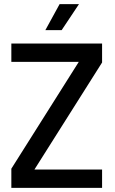

<svg xmlns="http://www.w3.org/2000/svg" viewBox="-20 -911 560 931"><path d="M35 0H475V-89H147L475 -608V-700H35V-611H362L35 -93ZM200 -765H279L363 -891H269Z"/></svg>

Font: Vanilla Cream DemiBold
Style: Regular
Weight: 600
Designer: Jeremy Tribby, Jinavaṁso
Foundry: Tribby Type
Version: Version 1.422;Glyphs 3.1.2 (3151)